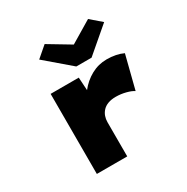

<svg xmlns="http://www.w3.org/2000/svg" viewBox="-179 -956 1082 1111"><g transform="rotate(-30 361.5 -401.0)"><path d="M153 0V-535H341L353 -340L295 -347Q311 -403 346 -448Q381 -493 429.5 -519.5Q478 -546 533 -546Q564 -546 592 -540.5Q620 -535 643 -524L587 -303Q570 -315 537 -323.5Q504 -332 470 -332Q441 -332 419 -324Q397 -316 383 -301Q369 -286 362.5 -267.5Q356 -249 356 -229V0ZM361 -598 195 -740 267 -802 427 -706H397L557 -802L629 -740L463 -598Z"/></g></svg>

Font: Lexend Mega Black
Style: Regular
Weight: 900
Version: Version 1.007